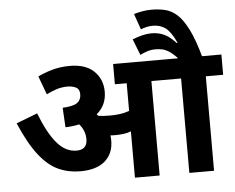

<svg xmlns="http://www.w3.org/2000/svg" viewBox="-59 -966 1271 1037"><g transform="rotate(-5 577.0 -448.0)"><path d="M521 -211Q521 -141 475 -100.5Q429 -60 340 -60Q277 -60 222.5 -84.5Q168 -109 118.5 -171.5Q69 -234 20 -348L135 -392Q176 -285 223 -229Q270 -173 330 -173Q388 -173 388 -230Q388 -277 356 -313Q322 -305 281 -304L275 -410Q334 -413 355 -429Q376 -445 376 -474Q376 -503 356 -512.5Q336 -522 311 -522Q280 -522 251.5 -513Q223 -504 196 -490L159 -590Q188 -605 233.5 -618.5Q279 -632 333 -632Q419 -632 464 -588Q509 -544 509 -477Q509 -404 455 -359Q459 -354 463 -350Q476 -348 491 -347Q506 -346 525 -346Q555 -346 581 -349.5Q607 -353 631 -362V-512H567V-622H1154V-512H1060V0H926V-512H765V0H631V-251Q610 -243 587.5 -240.5Q565 -238 542 -238Q531 -238 519 -239Q521 -225 521 -211ZM926 -615Q898 -646 877.5 -659.5Q857 -673 839.5 -677Q822 -681 801 -681Q778 -681 758 -674.5Q738 -668 718 -658L684 -745Q711 -756 737.5 -762.5Q764 -769 787 -769Q826 -769 856.5 -754.5Q887 -740 919 -705L924 -706Q895 -768 866.5 -788.5Q838 -809 799 -809Q764 -809 733 -795L703 -881Q720 -886 745.5 -891Q771 -896 798 -896Q838 -896 872 -888Q906 -880 936.5 -853Q967 -826 995.5 -769.5Q1024 -713 1051 -615Z"/></g></svg>

Font: RS Noto Sans
Style: Bold
Weight: 700
Designer: Monotype Design Team
Foundry: Monotype Imaging Inc.
Version: Version 3.10